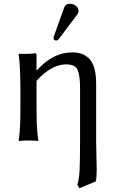

<svg xmlns="http://www.w3.org/2000/svg" viewBox="-20 -742 609 1014"><path d="M174.8 -370.1Q185.1 -383.3 210.7 -405.8Q236.3 -428.2 274.9 -446.8Q313.5 -465.3 363.3 -465.3Q422.9 -465.3 455.3 -427.2Q487.8 -389.2 487.8 -297.9V6.3Q487.8 46.4 489.3 84.2Q490.7 122.1 490.7 152.8Q490.7 171.9 489.7 187.7Q488.8 203.6 485.4 216.3L399.4 252L388.2 233.4Q398.4 205.6 400.6 150.9Q402.8 96.2 402.8 6.3V-278.8Q402.8 -337.9 391.1 -369.9Q379.4 -401.9 330.6 -401.9Q286.1 -401.9 244.9 -376.5Q203.6 -351.1 172.9 -314.5V-190.9Q172.9 -130.4 174.3 -87.9Q175.8 -45.4 182.1 0L180.2 2.9Q170.9 1 155.3 0.5Q139.6 0 130.4 0Q120.6 0 105.2 0.5Q89.8 1 80.6 2.9L78.6 0Q85 -43.5 86.4 -87.4Q87.9 -131.3 87.9 -190.9V-249Q87.9 -308.6 85.9 -364.7Q84 -420.9 78.6 -455.1L80.6 -458Q98.1 -457 123.8 -457.5Q149.4 -458 166.5 -460.9Q172.9 -460.9 172.9 -450.2V-373ZM350.1 -722.2Q365.7 -722.2 380.1 -711.4Q394.5 -700.7 394.5 -684.6Q394.5 -674.3 388.2 -665.5L290.5 -536.1Q284.2 -527.8 277.8 -527.8Q262.7 -527.8 262.7 -542Q262.7 -545.9 265.1 -552.2L319.8 -704.1Q326.7 -722.2 350.1 -722.2Z"/></svg>

Font: Kurinto Seri
Style: Regular
Weight: 400
Designer: Kurinto was developed by Clint Goss from a range of fonts that are compatible with the SIL Open Font License Version 1.1
Foundry: Clinton F. Goss
Version: Version 2.196; July 25, 2020